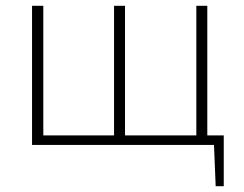

<svg xmlns="http://www.w3.org/2000/svg" viewBox="-20 -502 844 665"><path d="M130 -482V0H91V-482ZM755 -33V0H124V-33ZM413 -482V0H375V-482ZM698 -482V0H660V-482ZM755 -5V143H727L721 -5Z"/></svg>

Font: Exo 2 ExtraLight
Style: Regular
Weight: 250
Designer: Natanael Gama
Foundry: Natanael Gama
Version: Version 2.010